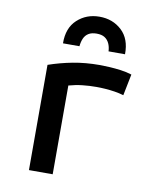

<svg xmlns="http://www.w3.org/2000/svg" viewBox="-84 -818 728 884"><g transform="rotate(10 280.0 -376.0)"><path d="M112 0V-492Q167 -511 225 -522Q283 -533 349 -533Q370 -533 395.5 -531.5Q421 -530 448 -526.5Q475 -523 500 -515L480 -415Q460 -421 437.5 -424.5Q415 -428 393 -429.5Q371 -431 352 -431Q319 -431 287 -427.5Q255 -424 223 -415V0ZM165 -602Q164 -674 206.5 -713Q249 -752 310 -752Q372 -752 414 -713Q456 -674 455 -602H378Q377 -623 369.5 -639Q362 -655 348 -664Q334 -673 310 -673Q287 -673 272.5 -664Q258 -655 251 -639Q244 -623 242 -602Z"/></g></svg>

Font: Ubuntu Sans Mono Medium
Style: Regular
Weight: 500
Monospace: yes
Designer: Dalton Maag Ltd
Foundry: Dalton Maag Ltd
Version: Version 1.006